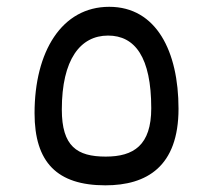

<svg xmlns="http://www.w3.org/2000/svg" viewBox="-20 -542 626 564"><path d="M289.6 2.4C411.1 2.4 504.4 -52.7 504.4 -222.7C504.4 -390.6 439.5 -522 300.8 -522C161.1 -522 81.5 -390.1 81.5 -209.5C81.5 -64.9 147.9 2.4 289.6 2.4ZM290.5 -82C206.1 -82 161.6 -112.3 161.6 -220.2C161.6 -367.2 215.8 -437.5 297.4 -437.5C376.5 -437.5 424.3 -374 424.3 -224.1C424.3 -115.2 372.6 -82 290.5 -82Z"/></svg>

Font: Cascadia Code SemiLight
Style: Regular
Weight: 350
Monospace: yes
Designer: Aaron Bell
Foundry: Saja Typeworks
Version: Version 2404.023